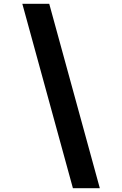

<svg xmlns="http://www.w3.org/2000/svg" viewBox="-20 -843 640 1006"><path d="M362 143 97 -823H238L503 143Z"/></svg>

Font: Iosevka Etoile Extrabold
Style: Italic
Weight: 800
Italic angle: -9°
Designer: Belleve Invis
Foundry: Belleve Invis
Version: Version 22.1.2; ttfautohint (v1.8.4)